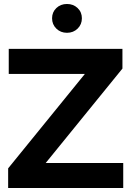

<svg xmlns="http://www.w3.org/2000/svg" viewBox="-20 -946 657 966"><path d="M21 0V-99L407 -574H24V-700H596V-601L210 -126H600V0ZM317 -781Q285 -781 263.5 -802Q242 -823 242 -854Q242 -885 263.5 -905.5Q285 -926 317 -926Q349 -926 370.5 -905.5Q392 -885 392 -854Q392 -823 370.5 -802Q349 -781 317 -781Z"/></svg>

Font: Red Hat Display
Style: Bold
Weight: 700
Designer: Pentagram, MCKL
Foundry: Pentagram, MCKL
Version: Version 1.023; ttfautohint (v1.8.3)